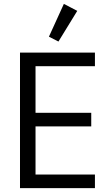

<svg xmlns="http://www.w3.org/2000/svg" viewBox="-20 -969 566 989"><path d="M83 0V-698H469V-628H163V-388H450V-318H163V-70H469V0ZM281 -755 232 -780 309 -949 378 -913Z"/></svg>

Font: IBM Plex Sans Condensed
Style: Regular
Weight: 400
Width: 3
Designer: Mike Abbink, Paul van der Laan, Pieter van Rosmalen
Foundry: Bold Monday
Version: Version 1.1